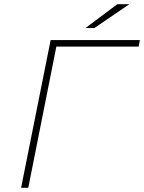

<svg xmlns="http://www.w3.org/2000/svg" viewBox="-20 -890 683 910"><path d="M80 0 220 -700H643L637 -669H247L114 0ZM385 -757 536 -870H593L427 -757Z"/></svg>

Font: Montserrat ExtraLight
Style: Italic
Weight: 200
Italic angle: -11.3°
Designer: Julieta Ulanovsky
Foundry: Julieta Ulanovsky
Version: Version 9.000; ttfautohint (v1.8.4.7-5d5b)